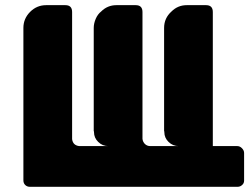

<svg xmlns="http://www.w3.org/2000/svg" viewBox="-20 -720 967 737"><path d="M917 -132.8V-26.9Q917 -16.1 909.2 -9.8Q902.3 -2.9 891.1 -2.9H95.2Q84 -2.9 76.9 -9.8Q69.8 -16.6 69.8 -27.8V-612.8Q69.8 -648.4 95.5 -674.3Q121.1 -700.2 157.2 -700.2H231Q256.8 -700.2 256.8 -673.8V-186Q259.8 -162.1 284.2 -159.2H396Q373.5 -159.2 357.2 -175Q340.8 -190.9 340.8 -212.9V-215.8H339.8V-612.8Q339.8 -629.9 347.4 -647.7Q355 -665.5 368.2 -675.8Q392.6 -700.2 426.8 -700.2H501Q526.9 -700.2 526.9 -673.8V-187Q528.3 -174.8 536.6 -167Q544.9 -159.2 557.1 -159.2H666Q643.6 -159.2 627.2 -175Q610.8 -190.9 610.8 -212.9V-215.8H609.9V-612.8Q609.9 -650.4 638.2 -675.8Q662.6 -700.2 696.8 -700.2H771Q796.9 -700.2 796.9 -673.8V-159.2H891.1Q900.9 -159.2 908.9 -150.9Q917 -142.6 917 -132.8Z"/></svg>

Font: Cunia
Style: Bold
Weight: 700
Designer: Alejo Bergmann, Denis Ignatov
Foundry: Hubert & Fischer
Version: Version 1.00 February 21, 2019, initial release